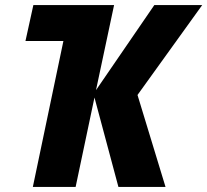

<svg xmlns="http://www.w3.org/2000/svg" viewBox="-20 -734 814 754"><path d="M109 0 229 -573H80L111 -714H428L357 -380L586 -714H774L520 -361L630 0H445L351 -351L277 0Z"/></svg>

Font: Noto Sans Disp ExtBd
Style: Italic
Weight: 800
Italic angle: -12°
Designer: Monotype Design Team
Foundry: Monotype Imaging Inc.
Version: Version 2.000;GOOG;noto-source:20170915:90ef993387c0